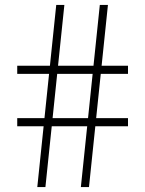

<svg xmlns="http://www.w3.org/2000/svg" viewBox="-20 -760 590 780"><path d="M308.5 0 385.5 -740H418.5L341.5 0ZM50 -247V-280H500V-247ZM131.5 0 208.5 -740H241.5L164.5 0ZM50 -460V-493H500V-460Z"/></svg>

Font: Encode Sans SC Thin
Style: Regular
Weight: 250
Designer: Multiple Designers
Foundry: Impallari Type
Version: Version 3.002